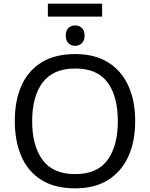

<svg xmlns="http://www.w3.org/2000/svg" viewBox="-20 -1021 821 1051"><path d="M539 -1001V-930H242V-1001ZM392 -882Q412 -882 427.5 -868.5Q443 -855 443 -826Q443 -798 427.5 -784Q412 -770 392 -770Q370 -770 355 -784Q340 -798 340 -826Q340 -855 355 -868.5Q370 -882 392 -882ZM720 -358Q720 -247 682.5 -164.5Q645 -82 572 -36Q499 10 391 10Q280 10 206.5 -36Q133 -82 97 -165Q61 -248 61 -359Q61 -469 97 -551Q133 -633 206.5 -679Q280 -725 392 -725Q499 -725 572 -679.5Q645 -634 682.5 -551.5Q720 -469 720 -358ZM156 -358Q156 -223 213 -145.5Q270 -68 391 -68Q513 -68 569 -145.5Q625 -223 625 -358Q625 -493 569 -569.5Q513 -646 392 -646Q271 -646 213.5 -569.5Q156 -493 156 -358Z"/></svg>

Font: Noto Sans
Style: Regular
Weight: 400
Designer: Monotype Design Team
Foundry: Monotype Imaging Inc.
Version: Version 2.007